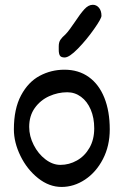

<svg xmlns="http://www.w3.org/2000/svg" viewBox="-20 -758 513 790"><path d="M37.1 -225.6Q37.1 -310.5 66.7 -365.7Q96.2 -420.9 143.3 -446Q190.4 -471.2 245.1 -471.2Q303.2 -471.2 345.2 -441.2Q387.2 -411.1 409.4 -355.7Q431.6 -300.3 431.6 -225.6Q431.6 -157.7 403.6 -103.5Q375.5 -49.3 329.8 -19Q284.2 11.2 233.4 11.2Q182.1 11.2 136.7 -24.9Q91.3 -61 64.2 -116.5Q37.1 -171.9 37.1 -225.6ZM256.8 -378.4Q218.3 -378.4 182.1 -362.1Q146 -345.7 123 -313.5Q100.1 -281.2 100.1 -235.8Q100.1 -197.8 118.7 -161.4Q137.2 -125 167 -102.3Q196.8 -79.6 228.5 -79.6Q264.6 -79.6 296.6 -97.7Q328.6 -115.7 348.1 -149.7Q367.7 -183.6 367.7 -230Q367.7 -273.4 353.3 -307.1Q338.9 -340.8 313.5 -359.6Q288.1 -378.4 256.8 -378.4ZM221.7 -567.4Q221.7 -584 228.5 -594.2Q235.4 -604.5 249.5 -616.7Q257.3 -624.5 267.3 -638.2Q277.3 -651.9 286.6 -665.5Q310.1 -701.2 326.9 -719.7Q343.8 -738.3 361.8 -738.3Q377 -738.3 387.2 -726.1Q397.5 -713.9 397.5 -692.9Q397.5 -681.6 366.9 -638.2Q336.4 -594.7 300.8 -558.1Q265.1 -521.5 246.1 -521.5Q231.4 -521.5 226.6 -529.1Q221.7 -536.6 221.7 -553.2Z"/></svg>

Font: Dekko
Style: Regular
Weight: 400
Designer: Multiple
Foundry: Sorkin Type
Version: Version 2.001